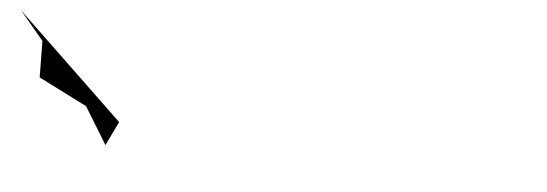

<svg xmlns="http://www.w3.org/2000/svg" viewBox="-31 -70 1180 414"><g transform="rotate(5 558.5 137.0)"><path d="M0 0 52 62 53 141 158 194 207 274 232 222Z"/></g></svg>

Font: Passageway
Style: BdSuIt
Weight: 700
Foundry: Ascender Corporation
Version: Version 1.11